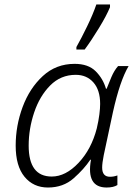

<svg xmlns="http://www.w3.org/2000/svg" viewBox="-20 -827 597 857"><path d="M194 10Q262 10 308.5 -31Q355 -72 383 -114H386Q364 10 456 10Q486 10 504 -1V-44Q488 -38 471 -38Q436 -38 436 -79Q436 -99 443 -134L484 -326Q515 -466 554 -532H507Q490 -513 477 -482.5Q464 -452 456 -431H453Q440 -476 407 -509Q374 -542 313 -542Q230 -542 171 -487.5Q112 -433 81 -349.5Q50 -266 50 -177Q50 -86 89.5 -38Q129 10 194 10ZM211 -39Q108 -39 108 -177Q108 -252 132.5 -325Q157 -398 204 -445.5Q251 -493 318 -493Q367 -493 397 -459Q427 -425 427 -363Q427 -344 423.5 -316Q420 -288 412 -254Q388 -161 330.5 -100Q273 -39 211 -39ZM321 -606H358Q387 -645 421.5 -701.5Q456 -758 471 -795V-807H410Q395 -763 368.5 -708.5Q342 -654 321 -617Z"/></svg>

Font: Noto Sans UI Light
Style: Italic
Weight: 300
Italic angle: -12°
Designer: Monotype Design Team
Foundry: Monotype Imaging Inc.
Version: Version 1.901